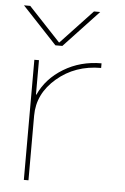

<svg xmlns="http://www.w3.org/2000/svg" viewBox="-54 -789 539 828"><g transform="rotate(5 216.0 -375.0)"><path d="M16 -750H43L180 -604H182L319 -750H346L196 -590H166ZM101 -371H103Q135 -442 207.5 -486Q280 -530 371 -530V-510Q259 -510 180 -442.5Q101 -375 101 -280V0H81V-520H101Z"/></g></svg>

Font: Mplus 1p Thin
Style: Regular
Weight: 250
Version: Version 1.061